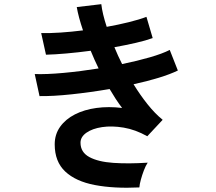

<svg xmlns="http://www.w3.org/2000/svg" viewBox="-20 -844 1040 923"><path d="M650 57Q528 63 436 45.5Q344 28 293.5 -19.5Q243 -67 243 -150Q243 -198 269 -234.5Q295 -271 340 -294Q385 -317 443.5 -325Q502 -333 567 -325Q551 -346 536 -369Q521 -392 507 -416Q413 -400 323.5 -390.5Q234 -381 170 -382L147 -488Q203 -486 285 -493.5Q367 -501 454 -515Q433 -558 416 -600Q356 -592 299.5 -587Q243 -582 201 -581L178 -685Q219 -684 271.5 -687.5Q324 -691 379 -698Q357 -763 349 -810L467 -824Q472 -779 493 -715Q549 -725 599.5 -737.5Q650 -750 684 -763L714 -661Q681 -649 633 -638Q585 -627 530 -617Q538 -597 547.5 -576.5Q557 -556 567 -536Q640 -551 700.5 -568.5Q761 -586 796 -604L835 -505Q798 -487 742.5 -470Q687 -453 622 -439Q654 -387 689.5 -342.5Q725 -298 762 -268L688 -189Q631 -221 574.5 -230.5Q518 -240 471 -233Q424 -226 395.5 -206Q367 -186 367 -158Q367 -112 409.5 -89Q452 -66 525 -61Q598 -56 690 -62Q680 -47 671.5 -24.5Q663 -2 657 20Q651 42 650 57Z"/></svg>

Font: Zen Kaku Gothic New
Style: Bold
Weight: 700
Designer: Yoshimichi Ohira
Foundry: Positype
Version: Version 1.002